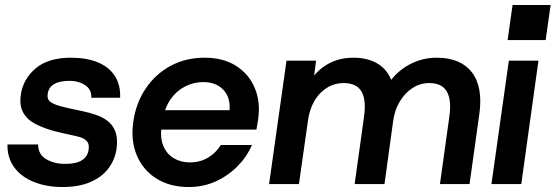

<svg xmlns="http://www.w3.org/2000/svg" viewBox="-20 -740 2234 772"><path d="M231 12Q167 12 116 -8.5Q65 -29 37 -67.5Q9 -106 10 -159H133Q134 -118 166.5 -99.5Q199 -81 241 -81Q288 -81 310.5 -96.5Q333 -112 336 -137Q340 -160 330 -171.5Q320 -183 303.5 -188Q287 -193 271 -196Q253 -200 230.5 -205Q208 -210 194 -214Q155 -225 122.5 -241.5Q90 -258 73.5 -287Q57 -316 64 -361Q74 -424 124.5 -466Q175 -508 265 -508Q328 -508 373 -489.5Q418 -471 441.5 -435Q465 -399 463 -347H347Q349 -380 322.5 -397.5Q296 -415 261 -415Q219 -415 197 -401.5Q175 -388 172 -363Q168 -340 184.5 -329Q201 -318 231 -311Q242 -308 257.5 -304.5Q273 -301 288.5 -298Q304 -295 312 -293Q340 -287 366.5 -278Q393 -269 413.5 -253Q434 -237 444 -210.5Q454 -184 449 -144Q443 -99 416.5 -63.5Q390 -28 343.5 -8Q297 12 231 12Z M739 12Q663 12 609 -22Q555 -56 530 -115.5Q505 -175 516 -251Q527 -327 566.5 -385Q606 -443 666.5 -475.5Q727 -508 803 -508Q878 -508 929.5 -475Q981 -442 1004.5 -386Q1028 -330 1018 -261Q1017 -253 1015 -242Q1013 -231 1011 -219H598L609 -297H903Q907 -349 877.5 -379.5Q848 -410 797 -410Q759 -410 724.5 -392.5Q690 -375 666.5 -342Q643 -309 635 -260L630 -232Q623 -187 636.5 -154Q650 -121 678.5 -104Q707 -87 743 -87Q785 -87 817 -106.5Q849 -126 868 -157H993Q973 -110 935 -71.5Q897 -33 847 -10.5Q797 12 739 12Z M1062 0 1132 -496H1251L1243 -436Q1272 -471 1312 -489.5Q1352 -508 1400 -508Q1457 -508 1496 -485.5Q1535 -463 1553 -419Q1586 -461 1634 -484.5Q1682 -508 1736 -508Q1832 -508 1877.5 -449Q1923 -390 1907 -279L1868 0H1749L1787 -273Q1796 -340 1776 -373Q1756 -406 1706 -406Q1669 -406 1638.5 -386Q1608 -366 1587.5 -332Q1567 -298 1561 -255L1526 0H1406L1444 -273Q1453 -340 1433 -373Q1413 -406 1362 -406Q1308 -406 1268 -365.5Q1228 -325 1218 -253L1182 0Z M1956 0 2026 -496H2145L2076 0ZM2021 -579 2041 -720H2194L2174 -579Z"/></svg>

Font: Host Grotesk Light SemiBold
Style: Italic
Weight: 600
Italic angle: -8°
Version: Version 1.003